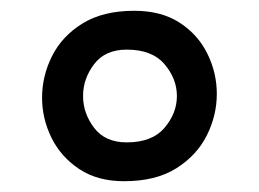

<svg xmlns="http://www.w3.org/2000/svg" viewBox="-20 -780 480 356"><path d="M210 -444Q161 -444 127 -466.5Q93 -489 75.5 -524.5Q58 -560 58 -599Q58 -639 76.5 -676Q95 -713 133 -736.5Q171 -760 229 -760Q279 -760 313 -738Q347 -716 364.5 -680.5Q382 -645 382 -606Q382 -566 363.5 -529Q345 -492 307 -468Q269 -444 210 -444ZM215 -516Q262 -516 285 -543Q308 -570 308 -602Q308 -634 285 -661Q262 -688 215 -688Q175 -688 154.5 -661Q134 -634 134 -602Q134 -570 154.5 -543Q175 -516 215 -516Z"/></svg>

Font: Marhey Light
Style: Regular
Weight: 400
Version: Version 1.000